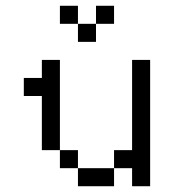

<svg xmlns="http://www.w3.org/2000/svg" viewBox="-20 -645 602 665"><path d="M62.5 -312.5H125V-125H187.5V-437.5H125V-375H62.5ZM187.5 -62.5H250V-125H187.5ZM187.5 -562.5H250V-625H187.5ZM250 0H375V-62.5H250ZM250 -500H312.5V-562.5H250ZM312.5 -562.5H375V-625H312.5ZM375 -62.5H437.5V0H500V-437.5H437.5V-125H375Z"/></svg>

Font: ChillMoonMono
Style: Regular
Weight: 400
Designer: Warren2060
Foundry: ChillType
Version: Version 1.000;Glyphs 3.1.1 (3135)